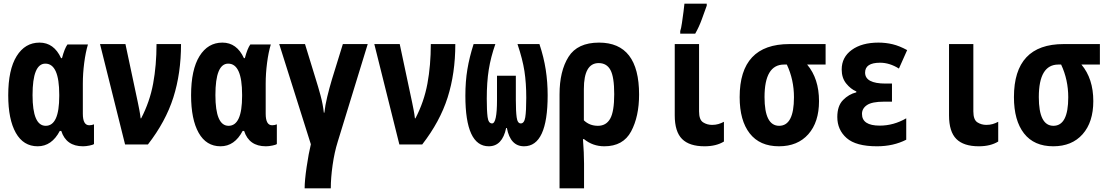

<svg xmlns="http://www.w3.org/2000/svg" viewBox="-20 -790 6040 1050"><path d="M307 -74H315Q342 10 434 10Q450 10 469.5 6Q489 2 494 -2V-110Q482 -105 468 -105Q433 -105 433 -168V-333Q433 -388 440.5 -446Q448 -504 461 -547H349Q333 -525 319 -472H314Q275 -557 196 -557Q117 -557 71 -483Q25 -409 25 -269Q25 -137 66.5 -63.5Q108 10 186 10Q263 10 307 -74ZM158 -270Q158 -442 228 -442Q304 -442 304 -272V-265Q304 -102 230 -102Q158 -102 158 -270Z M789 0Q886 -125 928 -257Q970 -389 970 -549H836Q836 -433 817.5 -333Q799 -233 752 -143H749Q747 -163 742 -189Q737 -215 734 -229L666 -549H527L664 0Z M1307 -74H1315Q1342 10 1434 10Q1450 10 1469.5 6Q1489 2 1494 -2V-110Q1482 -105 1468 -105Q1433 -105 1433 -168V-333Q1433 -388 1440.5 -446Q1448 -504 1461 -547H1349Q1333 -525 1319 -472H1314Q1275 -557 1196 -557Q1117 -557 1071 -483Q1025 -409 1025 -269Q1025 -137 1066.5 -63.5Q1108 10 1186 10Q1263 10 1307 -74ZM1158 -270Q1158 -442 1228 -442Q1304 -442 1304 -272V-265Q1304 -102 1230 -102Q1158 -102 1158 -270Z M1789 240Q1789 183 1799 112.5Q1809 42 1827 -15L1991 -549H1855L1795 -355Q1781 -308 1769.5 -260.5Q1758 -213 1754 -174H1751Q1746 -220 1733 -268Q1720 -316 1706 -360L1648 -549H1507L1680 -1Q1668 48 1657 122.5Q1646 197 1646 240Z M2289 0Q2386 -125 2428 -257Q2470 -389 2470 -549H2336Q2336 -433 2317.5 -333Q2299 -233 2252 -143H2249Q2247 -163 2242 -189Q2237 -215 2234 -229L2166 -549H2027L2164 0Z M2748 -90H2752Q2771 10 2846 10Q2975 10 2975 -269Q2975 -341 2964.5 -409Q2954 -477 2930 -549H2810Q2838 -466 2848 -401Q2858 -336 2858 -255Q2858 -182 2852.5 -148.5Q2847 -115 2828 -115Q2810 -115 2805.5 -148.5Q2801 -182 2801 -243V-376H2698V-243Q2698 -115 2671 -115Q2651 -115 2646.5 -150Q2642 -185 2642 -250Q2642 -341 2653 -409.5Q2664 -478 2689 -549H2570Q2547 -477 2536 -411Q2525 -345 2525 -266Q2525 10 2653 10Q2727 10 2748 -90Z M3173 -132V-303Q3173 -445 3254 -445Q3298 -445 3318.5 -407Q3339 -369 3339 -275Q3339 -180 3317 -141Q3295 -102 3250 -102Q3204 -102 3173 -132ZM3174 240V104Q3174 77 3172.5 42.5Q3171 8 3168 -29H3174Q3222 10 3285 10Q3388 10 3431.5 -71.5Q3475 -153 3475 -273Q3475 -557 3256 -557Q3138 -557 3089 -479Q3040 -401 3040 -274V240Z M3782 -606Q3803 -643 3817.5 -683Q3832 -723 3845 -759V-770H3723Q3722 -757 3718 -726.5Q3714 -696 3709.5 -665Q3705 -634 3700 -620V-606ZM3939 -16V-124Q3924 -116 3908.5 -111.5Q3893 -107 3874 -107Q3847 -107 3825 -121Q3803 -135 3803 -181V-549H3670V-159Q3670 -70 3710 -30Q3750 10 3833 10Q3897 10 3939 -16Z M4459 -237Q4459 -360 4394 -437H4495V-549H4297Q4025 -549 4025 -259Q4025 -131 4080 -60.5Q4135 10 4240 10Q4342 10 4400.5 -56Q4459 -122 4459 -237ZM4161 -259Q4161 -437 4268 -437H4283Q4322 -354 4322 -258Q4322 -102 4241 -102Q4161 -102 4161 -259Z M4936 -26V-143Q4867 -103 4791 -103Q4694 -103 4694 -167Q4694 -197 4721.5 -215.5Q4749 -234 4814 -234H4858V-333H4823Q4711 -333 4711 -393Q4711 -447 4793 -447Q4845 -447 4896 -415L4941 -516Q4899 -539 4861.5 -548Q4824 -557 4784 -557Q4693 -557 4638 -517Q4583 -477 4583 -410Q4583 -364 4607.5 -333.5Q4632 -303 4663 -290V-285Q4622 -275 4590.5 -243Q4559 -211 4559 -150Q4559 -80 4610 -35Q4661 10 4776 10Q4866 10 4936 -26Z M5439 -16V-124Q5424 -116 5408.5 -111.5Q5393 -107 5374 -107Q5347 -107 5325 -121Q5303 -135 5303 -181V-549H5170V-159Q5170 -70 5210 -30Q5250 10 5333 10Q5397 10 5439 -16Z M5959 -237Q5959 -360 5894 -437H5995V-549H5797Q5525 -549 5525 -259Q5525 -131 5580 -60.5Q5635 10 5740 10Q5842 10 5900.5 -56Q5959 -122 5959 -237ZM5661 -259Q5661 -437 5768 -437H5783Q5822 -354 5822 -258Q5822 -102 5741 -102Q5661 -102 5661 -259Z"/></svg>

Font: Noto Sans Mono UI Condensed ExtraBold
Style: Regular
Weight: 800
Width: 3
Designer: Monotype Design team
Foundry: Monotype Imaging Inc.
Version: 1.000